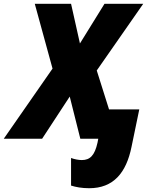

<svg xmlns="http://www.w3.org/2000/svg" viewBox="-80 -734 812 1016"><path d="M392 262C520 262 588 181 616 43L657 -155H497L432 -361L678 -714H473L343 -504L296 -714H104L198 -371L-60 0H143L289 -223L345 0H440L436 21C421 89 396 113 353 113C337 113 314 109 296 102V248C321 256 353 262 392 262Z"/></svg>

Font: Noto Sans SemiCondensed Black
Style: Italic
Weight: 900
Width: 4
Italic angle: -12°
Designer: Monotype Design Team
Foundry: Monotype Imaging Inc.
Version: Version 2.013